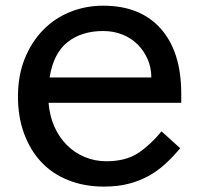

<svg xmlns="http://www.w3.org/2000/svg" viewBox="-20 -654 708 682"><path d="M348.8 8.8Q280 8.8 223.1 -13.8Q166.2 -36.2 126.9 -78.1Q87.5 -120 65.6 -179.4Q43.8 -238.8 43.8 -311.2Q43.8 -386.2 68.1 -446.2Q92.5 -506.2 133.8 -548.1Q175 -590 230 -611.9Q285 -633.8 346.2 -633.8Q478.8 -633.8 551.2 -551.9Q623.8 -470 623.8 -321.2V-288.8H152.5Q156.2 -242.5 173.1 -204.4Q190 -166.2 217.5 -138.8Q245 -111.2 281.2 -96.2Q317.5 -81.2 357.5 -81.2Q427.5 -81.2 471.9 -111.2Q516.2 -141.2 553.8 -187.5L620 -127.5Q596.2 -98.8 569.4 -73.8Q542.5 -48.8 510.6 -30.6Q478.8 -12.5 439.4 -1.9Q400 8.8 348.8 8.8ZM517.5 -378.8Q517.5 -413.8 504.4 -443.8Q491.2 -473.8 468.8 -496.2Q446.2 -518.8 415 -531.2Q383.8 -543.8 346.2 -543.8Q270 -543.8 220 -504.4Q170 -465 156.2 -378.8Z"/></svg>

Font: Abordage
Style: Regular
Weight: 400
Designer: Ange Degheest & Eugénie Bidaut
Foundry: Velvetyne Type Foundry
Version: Version 1.000;FEAKit 1.0